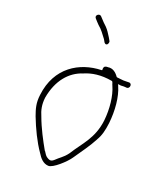

<svg xmlns="http://www.w3.org/2000/svg" viewBox="-177 -724 756 868"><g transform="rotate(30 200.5 -290.0)"><path d="M214 -442C214 -442 215 -439 215 -437V-433L212 -432C111 -411 20 -335 28 -196C30 -155 42 -132 59 -102C88 -54 123 -5 159 31C176 50 195 66 220 63C242 61 287 2 299 -26C318 -69 338 -107 352 -151V-152C362 -177 364 -206 362 -242C358 -304 341 -367 314 -407L309 -415H318C326 -415 331 -418 341 -419C344 -419 349 -420 351 -420C366 -422 365 -450 347 -446L337 -444C331 -443 326 -442 321 -441H320C314 -441 301 -439 291 -439H289L287 -440C272 -455 253 -466 231 -458H230C221 -456 214 -454 214 -442ZM54 -197C54 -285 90 -347 149 -378C181 -399 222 -413 276 -413H278L280 -412C285 -407 286 -401 290 -396C316 -358 333 -299 337 -241C342 -150 302 -101 276 -36C269 -20 257 -5 242 12C225 34 221 43 198 33C190 30 183 22 174 12H173C144 -23 108 -69 82 -114C66 -138 56 -162 54 -197ZM74 -621C82 -615 90 -608 99 -602C121 -590 134 -575 152 -559L162 -547C164 -545 168 -543 170 -543C176 -543 180 -548 180 -557C180 -561 179 -563 177 -565L167 -577C153 -592 146 -601 131 -612L113 -624L89 -642C78 -651 59 -632 74 -621ZM99 -602C99 -602 98 -602 98 -602C98 -602 99 -602 99 -602ZM167 -577C167 -577 166 -577 166 -577C166 -577 167 -577 167 -577ZM222 -461Z"/></g></svg>

Font: Stray Cat
Style: LtCn
Weight: 300
Version: Version 1.0